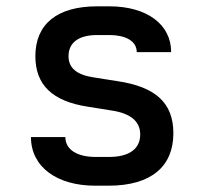

<svg xmlns="http://www.w3.org/2000/svg" viewBox="-20 -579 640 608"><path d="M324 9C460 9 529 -53 529 -157C529 -253 473 -304 352 -322L276 -334C224 -342 197 -363 197 -401C197 -444 229 -468 287 -468H325C380 -468 413 -448 413 -414H522C522 -502 445 -559 326 -559H288C161 -559 92 -503 92 -401C92 -310 146 -258 259 -241L334 -229C392 -220 424 -196 424 -153C424 -109 391 -82 325 -82H283C226 -82 187 -104 187 -145H78C78 -50 161 9 281 9Z"/></svg>

Font: Tekne LDO SemiBold
Style: Regular
Weight: 600
Monospace: yes
Designer: Alessio Laiso, Mario Rullo, Paolo Rosset
Foundry: Alessio Laiso
Version: Version 1.000;hotconv 1.0.109;makeotfexe 2.5.65596